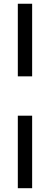

<svg xmlns="http://www.w3.org/2000/svg" viewBox="-20 -864 290 1015"><path d="M74.2 -460.4V-844.2H149.9V-460.4ZM74.2 130.9V-252.4H149.9V130.9Z"/></svg>

Font: Twentytwelve Slab
Style: TwentytwelveSlab
Weight: 700
Designer: Domenico Catapano
Version: Version 1.00 2012